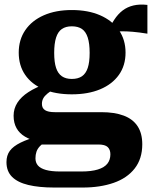

<svg xmlns="http://www.w3.org/2000/svg" viewBox="-20 -596 692 861"><path d="M641 -445Q604 -451 575 -453.5Q546 -456 523.5 -455.5Q501 -455 480 -451L460 -447Q475 -481 492 -507Q509 -533 530 -549Q551 -565 578.5 -571.5Q606 -578 641 -574ZM302 -173Q229 -173 175.5 -195.5Q122 -218 93 -260Q64 -302 64 -360Q64 -418 93.5 -461Q123 -504 176.5 -527.5Q230 -551 302 -551Q375 -551 429 -527.5Q483 -504 513 -461Q543 -418 543 -360Q543 -302 513 -260Q483 -218 429 -195.5Q375 -173 302 -173ZM302 -242Q330 -242 347.5 -254Q365 -266 373.5 -291.5Q382 -317 382 -359Q382 -401 373.5 -427.5Q365 -454 347.5 -466Q330 -478 302 -478Q275 -478 257.5 -466Q240 -454 231.5 -427.5Q223 -401 223 -359Q223 -317 231.5 -291.5Q240 -266 257.5 -254Q275 -242 302 -242ZM223 245Q155 245 107 233.5Q59 222 34 197Q9 172 9 131Q9 101 24 80.5Q39 60 72.5 43.5Q106 27 161 12L191 34Q171 47 159.5 59Q148 71 143.5 84.5Q139 98 139 114Q139 133 150 146Q161 159 185.5 166Q210 173 250 173H345Q390 173 419 164Q448 155 461.5 138Q475 121 475 96Q475 75 463 63.5Q451 52 421 52H148L155 40Q118 32 92.5 17Q67 2 54 -21.5Q41 -45 41 -77Q41 -109 58 -135.5Q75 -162 107.5 -183Q140 -204 185 -220L229 -201Q207 -188 193.5 -177Q180 -166 174 -155Q168 -144 168 -130Q168 -111 182 -102Q196 -93 226 -93H434Q494 -93 535 -77.5Q576 -62 597 -30Q618 2 618 51Q618 116 584 159.5Q550 203 489.5 224Q429 245 351 245Z"/></svg>

Font: Roboto Serif SemiCondensed
Style: Bold
Weight: 700
Width: 4
Designer: Greg Gazdowicz
Foundry: Commercial Type
Version: Version 1.007